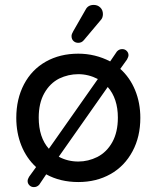

<svg xmlns="http://www.w3.org/2000/svg" viewBox="-20 -726 634 777"><path d="M269.5 -580.1Q269.5 -587.9 276.4 -599.6L326.2 -686.5Q335.9 -706.1 359.4 -706.1Q375 -706.1 385.7 -695.8Q396.5 -685.5 396.5 -668.9Q396.5 -653.3 386.7 -643.6L319.3 -563.5Q310.5 -552.7 296.9 -552.7Q285.2 -552.7 277.3 -560.1Q269.5 -567.4 269.5 -580.1ZM91.8 6.8Q91.8 -1 97.7 -10.7L126 -49.8Q86.9 -85.9 66.4 -137.2Q45.9 -188.5 45.9 -249Q45.9 -325.2 77.1 -384.8Q108.4 -444.3 165.5 -476.6Q222.7 -508.8 296.9 -508.8Q365.2 -508.8 425.8 -477.5L453.1 -517.6Q461.9 -527.3 474.6 -527.3Q485.4 -527.3 492.7 -520Q500 -512.7 500 -502.9Q500 -496.1 494.1 -485.4L466.8 -447.3Q505.9 -412.1 526.9 -360.8Q547.9 -309.6 547.9 -249Q547.9 -172.9 516.6 -114.3Q484.4 -53.7 427.2 -21.5Q370.1 10.7 296.9 10.7Q223.6 10.7 167 -20.5L138.7 21.5Q129.9 31.2 117.2 31.2Q106.4 31.2 99.1 23.9Q91.8 16.6 91.8 6.8ZM296.9 -425.8Q256.8 -425.8 219.7 -408.2Q181.6 -388.7 159.2 -348.6Q136.7 -308.6 136.7 -250Q136.7 -169.9 177.7 -124L376 -406.2Q337.9 -425.8 296.9 -425.8ZM374 -90.8Q412.1 -110.4 434.6 -150.9Q457 -191.4 457 -250Q457 -327.1 416 -374L217.8 -91.8Q253.9 -72.3 296.9 -72.3Q336.9 -72.3 374 -90.8Z"/></svg>

Font: jf-openhuninn-1.1
Style: Regular
Weight: 400
Designer: [Kosugi Maru]
      Designed by Motoya company      

      [Varela Round]
      Joe Prince(Latin component); Avraham Co
Foundry: justfont CO.,LTD.
Version: 1.1